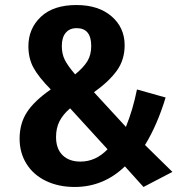

<svg xmlns="http://www.w3.org/2000/svg" viewBox="-20 -728 725 764"><path d="M476 -548Q476 -490 445 -447Q414 -404 354 -361L481 -223Q509 -292 525 -372L639 -340Q606 -231 557 -151L666 -44L551 16L477 -66Q392 16 277 16Q213 16 163 -8Q113 -32 85.5 -76Q58 -120 58 -176Q58 -237 87.5 -282Q117 -327 182 -372Q133 -422 113 -459Q93 -496 93 -544Q93 -614 142.5 -661Q192 -708 284 -708Q372 -708 424 -663Q476 -618 476 -548ZM226 -545Q226 -514 237.5 -490.5Q249 -467 279 -432Q313 -460 328 -485Q343 -510 343 -545Q343 -616 285 -616Q257 -616 241.5 -597.5Q226 -579 226 -545ZM203 -183Q203 -136 229 -110.5Q255 -85 300 -85Q361 -85 408 -134L259 -297Q230 -272 216.5 -245Q203 -218 203 -183Z"/></svg>

Font: Fira Sans Condensed SemiBold
Style: Regular
Weight: 600
Width: 3
Designer: bBox Type GmbH & Carrois Corporate GbR & Edenspiekermann AG
Foundry: bBox Type GmbH & Carrois Corporate GbR & Edenspiekermann AG
Version: Version 4.301